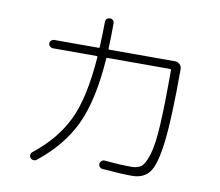

<svg xmlns="http://www.w3.org/2000/svg" viewBox="-86 -904 1173 1024"><g transform="rotate(10 500.0 -392.0)"><path d="M156.2 -589.8Q147.5 -589.8 140.1 -596.7Q132.8 -603.5 132.8 -612.8Q132.8 -622.1 140.1 -628.4Q147.5 -634.8 156.2 -634.8H396.5Q401.4 -634.8 401.4 -638.7Q405.3 -724.6 405.3 -777.3Q405.3 -787.1 412.1 -793.5Q418.9 -799.8 429.2 -799.8Q439.5 -799.8 445.8 -793Q452.1 -786.1 452.1 -776.4Q452.1 -704.1 449.2 -638.7Q449.2 -634.8 454.1 -634.8H810.5Q825.2 -634.8 835.9 -624.5Q846.7 -614.3 846.7 -598.6Q846.7 -335.9 831.5 -207Q816.4 -78.1 784.7 -35.6Q752.9 6.8 689.5 6.8Q628.9 6.8 529.3 -2Q519.5 -2.9 513.2 -9.8Q506.8 -16.6 507.8 -27.3Q508.8 -36.1 516.1 -42.5Q523.4 -48.8 532.2 -47.9Q615.2 -40 678.7 -40Q713.9 -40 732.9 -56.2Q752 -72.3 768.6 -126.5Q785.2 -180.7 791 -289.1Q796.9 -397.5 796.9 -578.1V-585Q796.9 -589.8 792 -589.8H451.2Q446.3 -589.8 446.3 -585Q430.7 -359.4 369.1 -227.1Q307.6 -94.7 174.8 10.7Q168 16.6 158.2 15.6Q148.4 14.6 142.1 7.8Q135.7 1 136.2 -8.3Q136.7 -17.6 143.6 -24.4Q264.6 -119.1 323.2 -239.7Q381.8 -360.4 398.4 -584Q398.4 -589.8 393.6 -589.8Z"/></g></svg>

Font: Rounded-L Mgen+ 1mn light
Style: Regular
Weight: 200
Designer: [Source Han Sans]
Ryoko NISHIZUKA  (kana & ideographs); Paul D. Hunt (Latin, Greek & Cyrillic); Wenlong ZHANG  (bopomofo
Version: Version 1.059.20150602